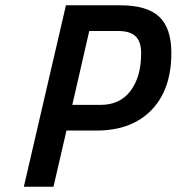

<svg xmlns="http://www.w3.org/2000/svg" viewBox="-20 -705 667 725"><path d="M344 -212H231L182 0H70L229 -685H434Q535 -685 581 -642Q627 -599 627 -505Q627 -367 552 -289.5Q477 -212 344 -212ZM360 -309Q433 -309 473 -362Q513 -415 513 -504Q513 -547 492.5 -567.5Q472 -588 425 -588H317L253 -309Z"/></svg>

Font: Titillium Web
Style: SemiBold Italic
Weight: 600
Italic angle: -13°
Version: Version 1.001;PS 57.000;hotconv 1.0.70;makeotf.lib2.5.55311